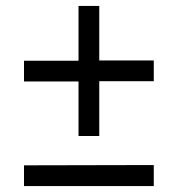

<svg xmlns="http://www.w3.org/2000/svg" viewBox="-20 -690 603 648"><path d="M315 -486V-670H245V-485H61V-415H245V-231H315V-416H499V-486ZM61 -62H499V-133L61 -132Z"/></svg>

Font: 18Franklin
Style: Regular
Weight: 400
Designer: Pablo Impallari, Rodrigo Fuenzalida (Modified by Dan O. Williams)
Version: Version 0.025;PS 000.025;hotconv 1.0.88;makeotf.lib2.5.64775